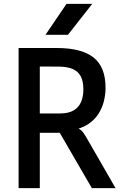

<svg xmlns="http://www.w3.org/2000/svg" viewBox="-20 -976 640 996"><path d="M456.5 0 290 -287H174.5L141.5 -294.5L156 -371.5V-387.5H291Q336 -387.5 362.5 -403.5Q389 -419.5 400.8 -447.5Q412.5 -475.5 412.5 -511.5Q412.5 -556 398 -581.8Q383.5 -607.5 354.8 -619Q326 -630.5 282.5 -630.5L183.5 -631L182.5 -654L141 -727Q164 -727 187.8 -727Q211.5 -727 233.8 -727Q256 -727 274.5 -727Q403 -727 465.2 -677.8Q527.5 -628.5 527.5 -521Q527.5 -486 518.8 -450.5Q510 -415 489.8 -384Q469.5 -353 435.8 -331Q402 -309 352 -300.5L341.5 -315.5Q364 -315.5 378 -312.2Q392 -309 403.2 -298Q414.5 -287 428 -263L579.5 0ZM76.5 0V-727H186.5V0ZM332.5 -795.5H216L325 -956H458.5Z"/></svg>

Font: Spline Sans Mono Medium
Style: Regular
Weight: 500
Monospace: yes
Version: Version 1.004